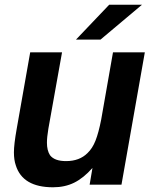

<svg xmlns="http://www.w3.org/2000/svg" viewBox="-20 -783 646 814"><path d="M47 -82Q39 -105 39 -137Q39 -171 51 -238L108 -561H243L185 -237Q179 -201 179 -178Q179 -145 192 -125Q211 -100 260 -100Q317 -100 351 -134Q372 -154 385 -187Q398 -220 409 -276L459 -561H594L495 0H360L372 -71Q334 -28 294.5 -8.5Q255 11 205 11Q76 11 47 -82ZM406 -615H302L443 -763H582Z"/></svg>

Font: Open Sauce One
Style: Bold Italic
Weight: 700
Italic angle: -10°
Designer: Alfredo Marco Pradil
Foundry: Creative Sauce Fz LLC
Version: Version 1.477